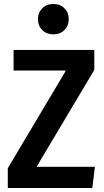

<svg xmlns="http://www.w3.org/2000/svg" viewBox="-20 -941 521 961"><path d="M191.5 -899.5Q213 -921 247 -921Q281 -921 302.5 -899.5Q324 -878 324 -845Q324 -812 302.5 -790.5Q281 -769 247 -769Q213 -769 191.5 -790.5Q170 -812 170 -845Q170 -878 191.5 -899.5ZM452 -691V-591L163 -106H455L442 0H19V-99L310 -588H48V-691Z"/></svg>

Font: Fira Sans Condensed Medium
Style: Regular
Weight: 500
Width: 3
Designer: Carrois Corporate & Edenspiekermann AG
Foundry: Carrois Corporate GbR & Edenspiekermann AG
Version: Version 4.203;PS 004.203;hotconv 1.0.88;makeotf.lib2.5.64775